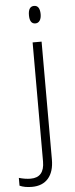

<svg xmlns="http://www.w3.org/2000/svg" viewBox="-111 -757 400 1029"><g transform="rotate(-5 89.0 -242.5)"><path d="M112.8 -630.9Q82 -630.9 82 -677.7Q82 -724.6 113.3 -725.1Q144.5 -725.1 145 -678.2Q145 -656.2 136.5 -643.6Q127.9 -630.9 112.8 -630.9ZM18.1 240.2Q-21 240.2 -47.9 228V186Q-14.2 195.8 15.1 195.8Q88.9 195.8 88.9 109.9V-530.8H137.2V103Q137.2 168.9 106.2 204.6Q75.2 240.2 18.1 240.2Z"/></g></svg>

Font: OpenSans-Light
Style: Regular
Weight: 300
Foundry: Ascender Corporation
Version: Version 1.10